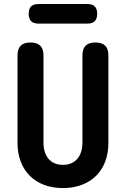

<svg xmlns="http://www.w3.org/2000/svg" viewBox="-20 -946 640 976"><path d="M69 -664Q69 -697.5 85.2 -713.7Q101.5 -730 135 -730Q168.5 -730 184.8 -713.7Q201 -697.5 201 -664V-220.5Q201 -196.8 207 -176.3Q212.9 -155.8 225.1 -140.6Q237.3 -125.3 256 -116.7Q274.6 -108 300 -108Q325.4 -108 344 -116.8Q362.7 -125.6 374.9 -140.9Q387.1 -156.1 393 -176.6Q399 -197.1 399 -220.5V-664Q399 -697.5 415.2 -713.7Q431.5 -730 465 -730Q498.5 -730 514.8 -713.7Q531 -697.5 531 -664V-219.8Q531 -167 514.7 -124.4Q498.4 -81.8 468.3 -52.1Q438.1 -22.4 395.3 -6.2Q352.4 10 300 10Q246.9 10 204.4 -6Q161.9 -22 131.9 -51.9Q101.9 -81.8 85.4 -124.6Q69 -167.3 69 -219.8ZM175.6 -826Q150.1 -826 138.1 -838.5Q126 -850.9 126 -875.9Q126 -901.4 138.1 -913.4Q150.1 -925.5 175.6 -925.5H424.1Q449.1 -925.5 461.5 -913.5Q474 -901.4 474 -876Q474 -850.6 461.5 -838.3Q449.1 -826 424.1 -826Z"/></svg>

Font: Maple Mono
Style: Regular
Weight: 400
Monospace: yes
Designer: subframe7536
Version: Version 7.300